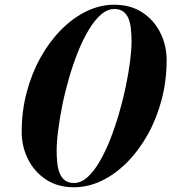

<svg xmlns="http://www.w3.org/2000/svg" viewBox="-20 -780 723 810"><path d="M292 10Q223 10 173.8 -22.8Q124.5 -55.5 98 -108.8Q71.5 -162 71.5 -224Q71.5 -310.5 92.5 -390.2Q113.5 -470 151 -537.2Q188.5 -604.5 238 -654.5Q287.5 -704.5 344.5 -732.2Q401.5 -760 462 -760Q531 -760 580.5 -727.5Q630 -695 656.5 -641.5Q683 -588 683 -526Q683 -439.5 662 -359.8Q641 -280 603.5 -212.8Q566 -145.5 516.5 -95.5Q467 -45.5 409.8 -17.8Q352.5 10 292 10ZM292 -8Q321.5 -8 348.5 -32Q375.5 -56 399.8 -97.5Q424 -139 444.8 -191.5Q465.5 -244 482.2 -301.5Q499 -359 510.8 -415.8Q522.5 -472.5 528.8 -522Q535 -571.5 535 -607Q535 -634.5 532.2 -659Q529.5 -683.5 522 -702Q514.5 -720.5 500 -731.2Q485.5 -742 462 -742Q433 -742 406 -718.5Q379 -695 354.5 -654.2Q330 -613.5 309.2 -561.8Q288.5 -510 271.8 -452.8Q255 -395.5 243.5 -338.8Q232 -282 225.5 -231.5Q219 -181 219 -143.5Q219 -116 221.8 -91.5Q224.5 -67 232.2 -48.2Q240 -29.5 254.5 -18.8Q269 -8 292 -8Z"/></svg>

Font: Bodoni Moda
Style: Bold Italic
Weight: 700
Italic angle: -13°
Version: Version 2.004